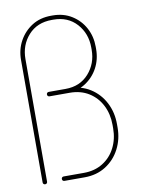

<svg xmlns="http://www.w3.org/2000/svg" viewBox="-77 -713 567 767"><g transform="rotate(-10 206.0 -329.5)"><path d="M122 -343Q118 -343 115.5 -345.5Q113 -348 113 -352Q113 -356 115.5 -358.5Q118 -361 122 -361H204Q253 -361 290 -337.5Q327 -314 347.5 -274.5Q368 -235 368 -187V-173Q368 -126 347.5 -86.5Q327 -47 290 -23.5Q253 0 204 0H122Q118 0 115.5 -2.5Q113 -5 113 -9Q113 -13 115.5 -15.5Q118 -18 122 -18H204Q248 -18 281 -38.5Q314 -59 332 -94.5Q350 -130 350 -173V-187Q350 -231 332 -266.5Q314 -302 281 -322.5Q248 -343 204 -343ZM53 -9Q53 -5 50.5 -2.5Q48 0 44 0Q40 0 37.5 -2.5Q35 -5 35 -9V-497V-506Q35 -548 54 -582.5Q73 -617 106 -638Q139 -659 184 -659H190Q234 -659 267.5 -638Q301 -617 319.5 -582.5Q338 -548 338 -506V-497Q338 -455 319.5 -420.5Q301 -386 267.5 -364.5Q234 -343 190 -343H122Q118 -343 115.5 -345.5Q113 -348 113 -352Q113 -356 115.5 -358.5Q118 -361 122 -361H190Q249 -361 284.5 -401Q320 -441 320 -497V-506Q320 -563 284.5 -602.5Q249 -642 190 -642H184Q124 -642 88.5 -602.5Q53 -563 53 -506V-497Z"/></g></svg>

Font: Libertine-Super Thin
Style: Regular
Weight: 100
Designer: Bastien Sozeau
Foundry: NBR — Bastien Sozeau
Version: Version 2.003;gftools[0.9.33]